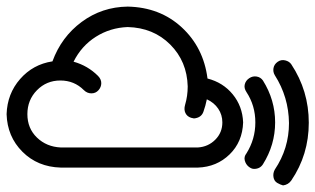

<svg xmlns="http://www.w3.org/2000/svg" viewBox="-20 -651 956 582"><path d="M838 -89Q830 -91 820.5 -96.5Q811 -102 809 -114Q807 -126 813 -137Q856 -201 856 -278Q855 -357 813 -423Q807 -433 809 -444.5Q811 -456 821.5 -463.5Q832 -471 844.5 -468Q857 -465 863 -456Q916 -376 916 -279Q916 -182 863 -104Q854 -91 838 -89ZM750 -139Q742 -139 733.5 -146Q725 -153 722 -164.5Q719 -176 727 -186Q754 -229 754 -280Q754 -331 727 -372Q719 -384 722 -395.5Q725 -407 735.5 -414Q746 -421 758 -419Q770 -417 777 -407Q814 -348 814 -280Q814 -212 777 -153Q768 -139 750 -139ZM580 -204Q611 -206 632.5 -227.5Q654 -249 654 -280Q654 -303 641.5 -321.5Q629 -340 607 -350Q603 -330 596.5 -312Q590 -294 568 -292L559 -294Q547 -298 542 -308.5Q537 -319 541 -333Q549 -360 549 -389Q547 -465 496 -516Q445 -567 367 -569Q314 -567 270.5 -539.5Q227 -512 203 -464Q246 -452 277 -421Q287 -411 287 -399Q287 -387 278.5 -377.5Q270 -368 257 -368Q244 -368 234 -378Q205 -407 163 -407Q121 -407 92 -377.5Q63 -348 63 -305Q63 -262 92 -234Q121 -206 164 -204ZM609 -413Q656 -401 685.5 -365Q715 -329 717 -280Q715 -221 676 -183Q637 -145 580 -143H164Q94 -145 48 -191Q2 -237 0 -305Q2 -367 41 -411.5Q80 -456 139 -465Q166 -539 227.5 -584.5Q289 -630 367 -631Q465 -629 531 -568Q597 -507 609 -413Z"/></svg>

Font: JetBrainsMono NF
Style: Regular
Weight: 400
Designer: Philipp Nurullin, Konstantin Bulenkov
Foundry: JetBrains
Version: Version 2.251; ttfautohint (v1.8.3);Nerd Fonts 2.2.2